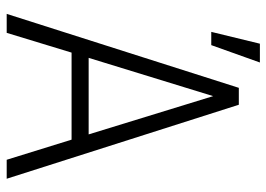

<svg xmlns="http://www.w3.org/2000/svg" viewBox="-134 -682 815 588"><g transform="rotate(90 274.0 -387.5)"><path d="M156.7 -251H391.1L273.9 -632.3ZM407.2 -198.7H140.6L80.1 0H22L248.5 -710.9H300.3L526.9 0H468.8ZM113.3 -775.4H170.9L117.7 -626.5H77.1Z"/></g></svg>

Font: MAUL Condensed Light
Style: Light
Weight: 300
Designer: MAUL
Version: Version 2.137; 2017; ttfautohint (v1.8.3)